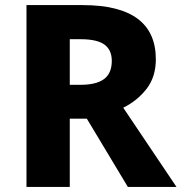

<svg xmlns="http://www.w3.org/2000/svg" viewBox="-20 -734 713 754"><path d="M304 -714Q592 -714 592 -501Q592 -432 555.5 -385Q519 -338 464 -311L673 0H482L321 -268H254V0H84V-714ZM297 -580H254V-401H297Q358 -401 388.5 -423.5Q419 -446 419 -495Q419 -538 390 -559Q361 -580 297 -580Z"/></svg>

Font: Noto Sans Gujarati UI ExtraBold
Style: Regular
Weight: 800
Designer: Jelle Bosma - Monotype Design Team, Universal Thirst
Foundry: Monotype Imaging Inc.
Version: Version 2.106; ttfautohint (v1.8.4.7-5d5b)